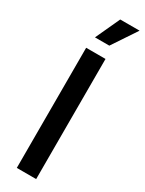

<svg xmlns="http://www.w3.org/2000/svg" viewBox="-246 -976 759 1007"><g transform="rotate(30 134.0 -472.5)"><path d="M187 -727.5V0H69.8V-727.5ZM82.5 -797.9 150.4 -945.3H267.6L169.4 -797.9Z"/></g></svg>

Font: Inter Cardless
Style: Medium
Weight: 500
Designer: Rasmus Andersson
Foundry: rsms
Version: Version 4.001;git-9221beed3